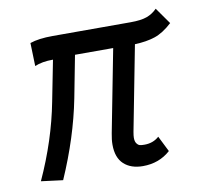

<svg xmlns="http://www.w3.org/2000/svg" viewBox="-65 -598 699 670"><g transform="rotate(-10 284.5 -262.5)"><path d="M434.1 -498Q471.2 -498 491.9 -505.6Q512.7 -513.2 528.3 -529.3L569.3 -471.2Q537.1 -441.4 506.8 -431.4Q476.6 -421.4 435.5 -419.9L377.4 -119.6Q375 -106 375 -98.6Q375 -85.4 380.4 -78.4Q385.7 -71.3 391.8 -70.1Q397.9 -68.8 407.7 -68.8Q438.5 -68.8 459.5 -87.9L487.3 -32.2Q447.3 3.9 389.6 3.9Q347.2 3.9 322.3 -19Q297.4 -42 297.4 -87.9Q297.4 -106 301.8 -127.9L358.4 -419.9H223.1L194.3 -270.5Q168 -136.7 106.4 3.9L29.3 -5.9Q90.8 -140.1 116.2 -272.5L144.5 -416.5Q105.5 -416.5 79.6 -405.3L77.1 -487.3Q107.9 -498 157.7 -498Z"/></g></svg>

Font: Fantasque Sans Mono
Style: Italic
Weight: 400
Italic angle: -11°
Monospace: yes
Designer: Jany Belluz
Version: Version 1.8.0 ; ttfautohint (v1.8.2)